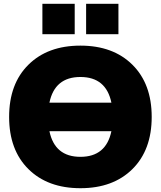

<svg xmlns="http://www.w3.org/2000/svg" viewBox="-20 -980 846 1010"><path d="M433 -800V-960H603V-800ZM203 -800V-960H373V-800ZM129.5 -639.5Q231 -740 403 -740Q575 -740 676.5 -639.5Q778 -539 778 -365Q778 -191 676.5 -90.5Q575 10 403 10Q231 10 129.5 -90.5Q28 -191 28 -365Q28 -539 129.5 -639.5ZM240 -290Q268 -155 403 -155Q538 -155 566 -290ZM240 -440H566Q538 -575 403 -575Q268 -575 240 -440Z"/></svg>

Font: Mplus 1p Black
Style: Regular
Weight: 900
Version: Version 1.061